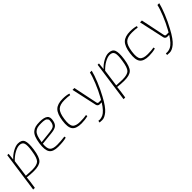

<svg xmlns="http://www.w3.org/2000/svg" viewBox="256 -1711 3143 3143"><g transform="rotate(-45 1827.5 -139.0)"><path d="M147 -482 135 -363Q190 -423 256.5 -458.5Q323 -494 373 -494Q460 -494 484 -436Q508 -378 488 -238Q466 -86 416 -37Q366 12 242 12Q168 12 85 1Q83 40 75 94L57 216H18L116 -482ZM134 -326 93 -28Q207 -22 232 -22Q347 -22 387.5 -63.5Q428 -105 448 -243Q467 -360 451 -409Q435 -458 368 -458Q322 -458 257.5 -423Q193 -388 134 -326Z M992 -36 996 -8Q928 12 804 12Q685 12 645 -47.5Q605 -107 625 -247Q636 -323 655.5 -371.5Q675 -420 707 -447Q739 -474 778.5 -484Q818 -494 878 -494Q978 -494 1020.5 -460.5Q1063 -427 1044 -344Q1031 -283 994.5 -258Q958 -233 878 -225L660 -202Q650 -98 685 -60.5Q720 -23 815 -23Q895 -23 992 -36ZM664 -234 879 -258Q941 -265 967 -283Q993 -301 1005 -347Q1009 -372 1010.5 -390Q1012 -408 1003 -420.5Q994 -433 984.5 -440.5Q975 -448 957 -452Q939 -456 921.5 -457.5Q904 -459 880 -459Q826 -459 793.5 -451.5Q761 -444 734.5 -421Q708 -398 692.5 -356Q677 -314 666 -244Z M1492 -35 1495 -7Q1422 12 1344 12Q1221 12 1177.5 -46Q1134 -104 1154 -243Q1173 -381 1230.5 -437.5Q1288 -494 1408 -494Q1492 -494 1548 -475L1539 -448Q1494 -458 1415 -458Q1309 -458 1260.5 -411.5Q1212 -365 1195 -239Q1177 -114 1211 -69Q1245 -24 1349 -24Q1433 -24 1492 -35Z M2029 -482H2071Q2052 -401 2004 -283.5Q1956 -166 1899 -62Q1857 18 1817.5 73Q1778 128 1745 155.5Q1712 183 1680 198Q1648 213 1620 212Q1592 211 1562 209L1568 175Q1590 181 1618.5 176.5Q1647 172 1675.5 158.5Q1704 145 1742 105Q1780 65 1820 0H1773Q1755 0 1741.5 -11Q1728 -22 1724 -39L1627 -482H1670L1758 -57Q1765 -32 1788 -34H1840L1861 -71Q1918 -173 1966.5 -293Q2015 -413 2029 -482Z M2239 -482 2227 -363Q2282 -423 2348.5 -458.5Q2415 -494 2465 -494Q2552 -494 2576 -436Q2600 -378 2580 -238Q2558 -86 2508 -37Q2458 12 2334 12Q2260 12 2177 1Q2175 40 2167 94L2149 216H2110L2208 -482ZM2226 -326 2185 -28Q2299 -22 2324 -22Q2439 -22 2479.5 -63.5Q2520 -105 2540 -243Q2559 -360 2543 -409Q2527 -458 2460 -458Q2414 -458 2349.5 -423Q2285 -388 2226 -326Z M3055 -35 3058 -7Q2985 12 2907 12Q2784 12 2740.5 -46Q2697 -104 2717 -243Q2736 -381 2793.5 -437.5Q2851 -494 2971 -494Q3055 -494 3111 -475L3102 -448Q3057 -458 2978 -458Q2872 -458 2823.5 -411.5Q2775 -365 2758 -239Q2740 -114 2774 -69Q2808 -24 2912 -24Q2996 -24 3055 -35Z M3592 -482H3634Q3615 -401 3567 -283.5Q3519 -166 3462 -62Q3420 18 3380.5 73Q3341 128 3308 155.5Q3275 183 3243 198Q3211 213 3183 212Q3155 211 3125 209L3131 175Q3153 181 3181.5 176.5Q3210 172 3238.5 158.5Q3267 145 3305 105Q3343 65 3383 0H3336Q3318 0 3304.5 -11Q3291 -22 3287 -39L3190 -482H3233L3321 -57Q3328 -32 3351 -34H3403L3424 -71Q3481 -173 3529.5 -293Q3578 -413 3592 -482Z"/></g></svg>

Font: Exo 2.0 Extra Light
Style: Italic
Weight: 250
Italic angle: -8°
Designer: Natanael Gama
Version: Version 1.001;PS 001.001;hotconv 1.0.70;makeotf.lib2.5.58329